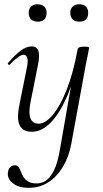

<svg xmlns="http://www.w3.org/2000/svg" viewBox="-20 -617 491 918"><path d="M116.8 281Q68.6 281 40.7 258.5Q12.8 236 18.2 205Q21.6 187.2 31 180.2Q40.4 173.2 50.8 173.2Q62.8 173.2 69 182.1Q75.2 191 79.9 203.8Q84.6 216.6 92.4 229.4Q100.2 242.2 115.1 251.1Q130 260 156 260Q178 260 198.9 246.9Q219.8 233.8 237.9 197.8Q256 161.8 267.2 94L335.6 -297L350.8 -380Q352.8 -394 380.8 -394Q397 -394 401.5 -392.5Q406 -391 406 -388Q406 -385 401.1 -361.5Q396.2 -338 391 -312L321 70Q310 131 282 178.6Q254 226.2 212.4 253.6Q170.8 281 116.8 281ZM131.8 13Q89 13 73.9 -18.3Q58.8 -49.6 73.4 -119L109.2 -297Q115 -327.6 110.1 -341.4Q105.2 -355.2 93 -355.2Q82.2 -355.2 65.2 -342.8Q48.2 -330.4 27.4 -309Q23.4 -305 19.4 -309Q15.4 -313 19.4 -317Q52.2 -355 79 -375Q105.8 -395 131.6 -395Q156 -395 163.7 -373.2Q171.4 -351.4 159.6 -297L127.8 -138Q115.4 -80.4 125 -53Q134.6 -25.6 164.4 -25.6Q196.6 -25.6 231.9 -67.1Q267.2 -108.6 298.8 -188Q330.4 -267.4 350.8 -380L362.8 -377.8Q343 -261.4 307.6 -173.2Q272.2 -85 227.2 -36Q182.2 13 131.8 13ZM160.6 -513.4Q140.2 -513.4 128.7 -524.4Q117.2 -535.4 117.2 -556.2Q117.2 -574.6 128.7 -585.6Q140.2 -596.6 160.6 -596.6Q181 -596.6 191.9 -585.6Q202.8 -574.6 202.8 -556.2Q202.8 -513.4 160.6 -513.4ZM359.4 -513.4Q339 -513.4 327.5 -524.4Q316 -535.4 316 -556.2Q316 -574.6 327.5 -585.6Q339 -596.6 359.4 -596.6Q379.8 -596.6 390.7 -585.6Q401.6 -574.6 401.6 -556.2Q401.6 -513.4 359.4 -513.4Z"/></svg>

Font: Cormorant Light
Style: Italic
Weight: 300
Italic angle: -10°
Designer: Christian Thalmann (Catharsis Fonts)
Foundry: Catharsis Fonts
Version: Version 4.000